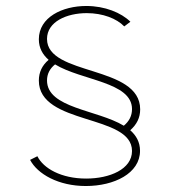

<svg xmlns="http://www.w3.org/2000/svg" viewBox="-20 -623 578 642"><path d="M415.5 -187.5C437.5 -207 448.7 -229.5 448.7 -257.3C448.7 -406.2 137.2 -368.2 137.2 -492.7C137.2 -550.8 203.6 -579.1 270 -579.1C323.7 -579.1 370.1 -561 395.5 -534.7L416 -550.3C385.3 -580.6 330.6 -603 268.6 -603C188.5 -603 109.9 -565.4 109.9 -491.7C109.9 -462.4 122.6 -440.4 142.6 -422.9C121.1 -404.8 109.9 -381.8 109.9 -353.5C109.9 -203.6 421.4 -242.2 421.4 -118.2C421.4 -57.1 346.7 -25.9 268.1 -25.9C184.6 -25.9 125 -60.1 105 -100.6L80.6 -88.4C105.5 -41 175.3 -1 267.1 -1C361.3 -1 448.2 -43 448.2 -118.7C448.2 -147.9 435.5 -169.9 415.5 -187.5ZM137.2 -354C137.2 -376 147 -394 164.1 -407.7C252.9 -353.5 421.4 -349.1 421.4 -258.3C421.4 -235.4 411.6 -217.3 394 -202.6C305.2 -256.3 137.2 -261.2 137.2 -354Z"/></svg>

Font: Now ExtraLight
Style: Regular
Weight: 200
Designer: Alfredo Marco Pradil
Foundry: Alfredo Marco Pradil
Version: Version 1.200;hotconv 1.0.109;makeotfexe 2.5.65596